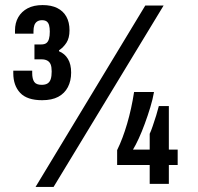

<svg xmlns="http://www.w3.org/2000/svg" viewBox="-20 -721 776 753"><path d="M119.5 12 549.7 -699.2H621.6L190.2 12ZM145.3 -328Q86.1 -328 59.1 -356.8Q32.1 -385.7 32.1 -433.8V-443.8H106.3V-434Q106.3 -412 114.1 -400.1Q121.9 -388.3 143.3 -388.3Q158 -388.3 166.6 -393.8Q175.2 -399.3 179 -410.9Q182.7 -422.6 182.7 -440.7Q182.7 -458.4 178.6 -468.5Q174.4 -478.6 165.3 -483.5Q156.1 -488.3 143 -488.3H115.1V-546.7H141.9Q154.8 -546.7 161.9 -552.1Q169 -557.5 172.1 -568.6Q175.3 -579.7 175.3 -597Q175.3 -611.9 172.5 -622Q169.7 -632 163.1 -636.9Q156.4 -641.8 144.8 -641.8Q133.3 -641.8 125.7 -636.7Q118.1 -631.5 114.7 -622Q111.3 -612.6 111.3 -598.1V-589H38.8V-601.5Q38.8 -631.3 51.7 -653.6Q64.7 -675.9 88.5 -688.5Q112.4 -701.1 147.1 -701.1Q181.2 -701.1 204.6 -689.4Q228 -677.7 240.3 -655.7Q252.6 -633.7 252.6 -602.3Q252.6 -571.9 240.6 -553.4Q228.5 -535 211.5 -523.7V-519.9Q234 -510.7 246.5 -489.8Q259 -468.9 259 -436.4Q259 -403.9 246.2 -379.3Q233.4 -354.7 208.4 -341.3Q183.4 -328 145.3 -328ZM567.1 0V-73.9H439.4V-132.3Q461.4 -177.1 478.5 -235.6Q495.7 -294.1 505.9 -360.3H584Q579.4 -332.8 569.6 -300.6Q559.8 -268.3 548 -236.2Q536.3 -204.1 524.1 -177.7Q511.9 -151.3 501.6 -134.4H567.1V-196.3Q572 -206.1 578.9 -226.5Q585.9 -246.9 592.7 -268.6Q599.4 -290.3 602.9 -305H642.2V-134.4H676.8V-73.9H642.2V0Z"/></svg>

Font: Archivo SemiBold Condensed
Style: Regular
Weight: 600
Width: 3
Version: Version 2.001